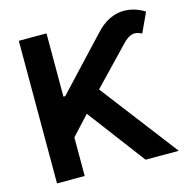

<svg xmlns="http://www.w3.org/2000/svg" viewBox="-107 -841 934 946"><g transform="rotate(-15 359.5 -368.0)"><path d="M68.8 0H210V-196.8L299.3 -293.5L520.5 0H689.9L388.7 -393.6L567.4 -580.1C600.1 -614.3 627 -625.5 665.5 -604.5L711.9 -704.6C626.5 -756.3 538.6 -744.6 467.8 -670.4L219.2 -404.8H210V-727.5H68.8Z"/></g></svg>

Font: Raveo SemiBold
Style: Regular
Weight: 600
Designer: Jakub Foglar, Rasmus Andersson (Inter)
Foundry: Jakubfoglar.com
Version: Version 1.100;Glyphs 3.2.3 (3260)